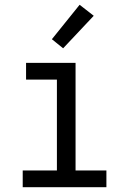

<svg xmlns="http://www.w3.org/2000/svg" viewBox="-20 -783 540 803"><path d="M75 0V-70H218V-450H89V-520H296V-70H425V0ZM244 -581 197 -619 313 -763 372 -717Z"/></svg>

Font: Iosevka Fixed
Style: Regular
Weight: 400
Monospace: yes
Designer: Belleve Invis
Foundry: Belleve Invis
Version: Version 33.2.4